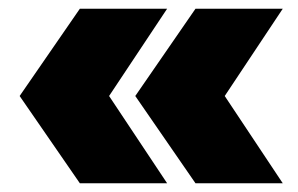

<svg xmlns="http://www.w3.org/2000/svg" viewBox="-20 -494 683 440"><path d="M25 -274 163 -474H363L230 -274L363 -74H163ZM290 -274 428 -474H628L495 -274L628 -74H428Z"/></svg>

Font: Montserrat Alternates Black
Style: Regular
Weight: 900
Designer: Julieta Ulanovsky
Foundry: Julieta Ulanovsky
Version: Version 7.200